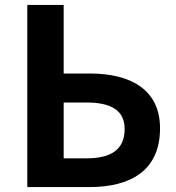

<svg xmlns="http://www.w3.org/2000/svg" viewBox="-20 -761 715 781"><path d="M91 0H344C508 0 631 -65 631 -239C631 -397 511 -462 345 -462H239V-741H91ZM239 -117V-344H332C435 -344 487 -310 487 -236C487 -152 431 -117 332 -117Z"/></svg>

Font: Source Han Sans KR
Style: Bold
Weight: 700
Designer: Ryoko NISHIZUKA 西塚涼子 (kana, bopomofo & ideographs); Paul D. Hunt (Latin, Greek & Cyrillic); Sandoll Communications 산돌커뮤니
Foundry: Adobe
Version: Version 2.004;hotconv 1.0.118;makeotfexe 2.5.65603